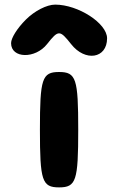

<svg xmlns="http://www.w3.org/2000/svg" viewBox="-20 -862 513 832"><path d="M153 -300C153 -79 162 -50 236 -50C310 -50 319 -79 319 -300C319 -521 310 -550 236 -550C162 -550 153 -521 153 -300ZM92 -777C54 -739 28 -697 28 -675C28 -608 133 -606 184 -671C233 -733 239 -733 288 -671C349 -593 444 -608 444 -696C444 -761 319 -842 219 -842C183 -842 130 -815 92 -777Z"/></svg>

Font: Hussar Skorodowane
Style: Bold
Weight: 700
Foundry: Cannot Into Space Fonts
Version: Version 0.892